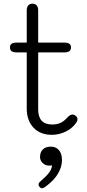

<svg xmlns="http://www.w3.org/2000/svg" viewBox="-20 -721 474 1041"><path d="M400 -75Q400 -65 392 -54Q372 -25 336 -7.5Q300 10 261 10Q198 10 161.5 -29Q125 -68 125 -133V-437H69Q34 -437 34 -464Q34 -490 69 -490H125V-665Q125 -682 133 -691.5Q141 -701 156 -701Q171 -701 179 -691.5Q187 -682 187 -665V-490H330Q365 -490 365 -464Q365 -437 330 -437H187V-128Q187 -46 263 -46Q289 -46 308.5 -55Q328 -64 347 -86Q361 -100 373 -100Q382 -100 390 -93Q400 -86 400 -75ZM189 279Q189 270 204 258Q232 234 246.5 214.5Q261 195 262 175Q257 177 247 177Q227 177 212 163.5Q197 150 197 130Q197 104 212.5 89Q228 74 256 74Q283 74 299.5 93Q316 112 316 147Q316 183 295.5 218.5Q275 254 237 283Q217 300 207 300Q202 300 195 293Q189 286 189 279Z"/></svg>

Font: Kodchasan Light
Style: Regular
Weight: 300
Version: Version 1.000; ttfautohint (v1.6)